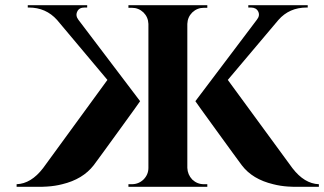

<svg xmlns="http://www.w3.org/2000/svg" viewBox="-20 -720 1249 740"><path d="M1107 -72Q1153 -12 1209 -10V0H1112Q1101 0 1090 -1Q1060 -3 1033 -10Q953 -29 912 -83Q904 -93 876 -132Q845 -174 815 -216Q733 -329 733 -330L970 -644Q983 -660 975 -676Q967 -691 947 -691H937V-700H1166V-691H1162Q1095 -691 1053 -643L858 -412ZM552 -628Q551 -654 533 -672Q514 -690 488 -690H475V-700H779V-690H766Q740 -690 721 -672Q703 -654 702 -628V-73Q703 -47 721 -28Q740 -10 766 -10H779V0H475V-10H488Q514 -10 533 -28Q552 -47 552 -73ZM394 -412 200 -643Q157 -691 91 -691H87V-700H316V-691H306Q285 -691 278 -676Q270 -660 282 -644L520 -330Q520 -329 438 -216Q407 -174 377 -132Q349 -93 341 -83Q299 -29 220 -10Q193 -3 162 -1Q152 0 141 0H44V-10Q100 -12 146 -72Z"/></svg>

Font: Cinzel Bold(RUS BY LYAJKA)
Style: Regular
Weight: 700
Designer: Natanael Gama
Version: Version 1.001;PS 001.001;hotconv 1.0.56;makeotf.lib2.0.21325